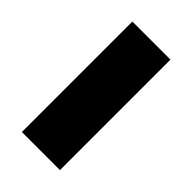

<svg xmlns="http://www.w3.org/2000/svg" viewBox="-13 -832 403 403"><g transform="rotate(-45 188.5 -630.5)"><path d="M25 -687H353V-574H25Z"/></g></svg>

Font: Readiness
Style: Bold
Weight: 700
Designer: Katatrad Team
Foundry: CadsonDemak
Version: Version 1.00;January 16, 2020;FontCreator 12.0.0.2550 64-bit